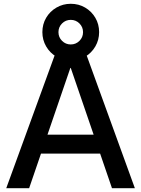

<svg xmlns="http://www.w3.org/2000/svg" viewBox="-20 -995 746 1015"><path d="M13 0 279 -730H428L693 0H572L354 -636H352L134 0ZM151 -183V-283H556V-183ZM354 -675Q313 -675 278.5 -695Q244 -715 224 -749.5Q204 -784 204 -825Q204 -867 224 -901Q244 -935 278.5 -955Q313 -975 354 -975Q396 -975 430 -955Q464 -935 484 -901Q504 -867 504 -825Q504 -784 484 -749.5Q464 -715 430 -695Q396 -675 354 -675ZM354 -760Q381 -760 400 -779Q419 -798 419 -825Q419 -852 400 -871Q381 -890 354 -890Q327 -890 308 -871Q289 -852 289 -825Q289 -798 308 -779Q327 -760 354 -760Z"/></svg>

Font: M PLUS 2 Medium
Style: Regular
Weight: 500
Designer: Coji Morishita
Foundry: UNDERFOREST DESIGN
Version: Version 1.001